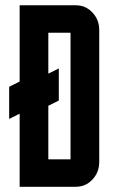

<svg xmlns="http://www.w3.org/2000/svg" viewBox="-20 -715 440 735"><path d="M55.2 -402.8V-694.8H270Q307.6 -694.8 333.5 -667.5Q359.9 -639.6 359.9 -600.1V-95.2Q359.9 -55.2 333.5 -27.3Q307.6 0 270 0H55.2V-279.8L15.1 -259.8V-382.8ZM250 -105V-589.8H165V-433.1L205.1 -453.1V-330.1L165 -310.1V-105Z"/></svg>

Font: Horta
Style: Regular
Weight: 600
Width: 3
Version: Version 0.11